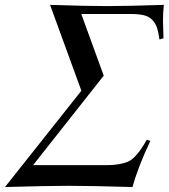

<svg xmlns="http://www.w3.org/2000/svg" viewBox="-25 -752 679 772"><path d="M-4.9 0 302.2 -387.2 176.3 -732.4Q325.7 -727.5 405.8 -727.5Q482.9 -727.5 633.8 -732.4Q630.4 -701.7 630.4 -668.5Q630.4 -652.8 632.3 -598.1L616.2 -593.3Q611.8 -624.5 605.5 -642.6Q599.1 -660.6 585.7 -673.6Q572.3 -686.5 551.8 -691.2Q531.2 -695.8 498 -695.8H301.8L392.1 -447.8L107.9 -87.9H404.3Q453.1 -87.9 487.8 -101.1Q523.4 -115.2 565.4 -190.4L579.6 -185.5Q530.3 -82 507.8 0Q335.4 -4.9 252.4 -4.9Q168.9 -4.9 -4.9 0Z"/></svg>

Font: Flanker
Style: Italic
Weight: 400
Italic angle: -12°
Designer: Flanker
Version: Version 2.027